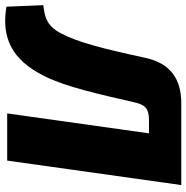

<svg xmlns="http://www.w3.org/2000/svg" viewBox="-34 -722 738 761"><g transform="rotate(90 335.5 -341.0)"><path d="M688 -690H364C262 -690 205 -642 184 -549C148 -381 121 -277 87 -214C55 -151 14 -149 -25 -143L-19 3C97 22 189 -11 257 -149C299 -234 328 -364 360 -504C370 -548 386 -562 430 -562H483L404 0H591Z"/></g></svg>

Font: Exo 2 Extra Bold
Style: Italic
Weight: 800
Italic angle: -8°
Designer: Natanael Gama
Version: Version 1.001;PS 001.001;hotconv 1.0.88;makeotf.lib2.5.64775